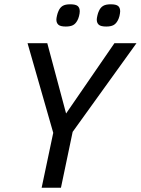

<svg xmlns="http://www.w3.org/2000/svg" viewBox="-20 -878 658 898"><path d="M319.8 -261.2 265.1 0H174.8L229 -256.8L108.9 -675.8H201.2L289.1 -347.2L515.1 -675.8H618.2ZM353 -825.2Q353 -820.8 352.1 -814.7Q351.1 -808.6 349.6 -802.5Q348.1 -796.4 345.9 -791Q343.8 -785.6 341.8 -782.2Q333.5 -766.6 321.3 -760.3Q309.1 -753.9 287.6 -753.9Q262.2 -753.9 252.9 -762.5Q243.7 -771 243.7 -786.1Q243.7 -789.1 244.4 -794.2Q245.1 -799.3 246.6 -805.2Q248 -811 249.8 -816.9Q251.5 -822.8 253.9 -827.1Q260.7 -842.8 272.9 -850.3Q285.2 -857.9 308.6 -857.9Q333.5 -857.9 343.3 -849.9Q353 -841.8 353 -825.2ZM542 -825.2Q542 -820.8 541 -814.7Q540 -808.6 538.6 -802.5Q537.1 -796.4 534.9 -791Q532.7 -785.6 530.8 -782.2Q522.5 -766.6 510.3 -760.3Q498 -753.9 477.1 -753.9Q451.2 -753.9 441.9 -762.5Q432.6 -771 432.6 -786.1Q432.6 -789.1 433.3 -794.2Q434.1 -799.3 435.5 -805.2Q437 -811 438.7 -816.9Q440.4 -822.8 442.9 -827.1Q449.7 -842.8 462.2 -850.3Q474.6 -857.9 498 -857.9Q522.9 -857.9 532.5 -849.9Q542 -841.8 542 -825.2Z"/></svg>

Font: Lorenzo Sans
Style: Italic
Weight: 400
Italic angle: -12°
Foundry: Intel Corporation
Version: Version 1.00; ttfautohint (v1.5)